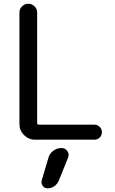

<svg xmlns="http://www.w3.org/2000/svg" viewBox="-20 -775 622 1037"><path d="M312.5 24.4Q332 24.4 343.8 41Q350.6 50.8 350.6 61.5Q350.6 68.4 347.7 76.2L296.9 202.1Q289.1 219.7 272.9 231Q256.8 242.2 236.3 242.2Q220.7 242.2 210.9 229Q201.2 215.8 205.1 200.2L241.2 78.1Q248 53.7 268.1 39.1Q288.1 24.4 312.5 24.4ZM180.7 -707V-111.3Q180.7 -101.6 190.4 -101.6H490.2Q506.8 -101.6 518.6 -89.8Q530.3 -78.1 530.3 -61Q530.3 -43.9 518.6 -32.2Q506.8 -20.5 490.2 -20.5H169.9Q134.8 -20.5 109.9 -45.4Q85 -70.3 85 -105.5V-707Q85 -726.6 99.1 -740.7Q113.3 -754.9 132.8 -754.9Q152.3 -754.9 166.5 -740.7Q180.7 -726.6 180.7 -707Z"/></svg>

Font: Gen Jyuu GothicX Regular
Style: Regular
Weight: 400
Designer: [Source Han Sans]
Ryoko NISHIZUKA  (kana & ideographs); Paul D. Hunt (Latin, Greek & Cyrillic); Wenlong ZHANG  (bopomofo
Version: Version 1.002.20150607